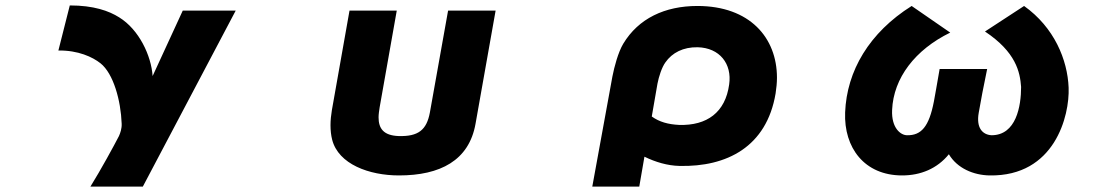

<svg xmlns="http://www.w3.org/2000/svg" viewBox="-20 -567 4040 707"><path d="M313 120H506L848 -528H653L542 -287C537 -362 492 -458 419 -503C381 -527 325 -547 237 -547L195 -381C268 -382 321 -357 350 -334C398 -296 425 -196 428 -112C429 -94 423 -77 418 -66C400 -31 351 59 313 120Z M1731 -111 1805 -528H1630L1563 -153C1551 -88 1520 -64 1448 -66C1392 -68 1374 -94 1374 -135C1374 -146 1376 -159 1378 -172L1441 -528H1267L1202 -161C1199 -143 1197 -124 1197 -106C1197 -87 1199 -69 1203 -53C1226 38 1340 79 1449 79C1601 79 1707 24 1731 -111Z M2836 -223C2839 -243 2841 -262 2841 -281C2841 -428 2741 -545 2548 -545C2428 -545 2331 -499 2275 -406C2256 -374 2242 -321 2235 -285L2161 120H2334L2353 10C2394 30 2438 43 2482 44C2656 48 2803 -26 2836 -223ZM2380 -138 2401 -259C2406 -285 2417 -319 2430 -337C2455 -373 2496 -394 2549 -393C2630 -391 2676 -332 2665 -256C2651 -153 2583 -104 2481 -107C2440 -109 2408 -118 2380 -138Z M3915 -244C3911 -347 3862 -466 3751 -545L3607 -451C3721 -375 3736 -302 3740 -247C3740 -176 3722 -69 3631 -69C3598 -71 3574 -96 3584 -152C3590 -188 3603 -256 3615 -313H3440C3428 -246 3424 -219 3419 -194C3401 -100 3372 -68 3320 -69C3297 -69 3262 -95 3265 -162C3270 -280 3350 -384 3479 -447L3337 -545C3181 -447 3098 -306 3092 -153C3087 -23 3163 79 3302 79C3370 79 3431 54 3474 1C3505 53 3565 78 3624 79C3864 83 3919 -141 3915 -244Z"/></svg>

Font: LINE Seed JP App_OTF ExtraBold
Style: Regular
Weight: 800
Designer: LINE & Fontrix & Fontworks
Version: Version 1.013